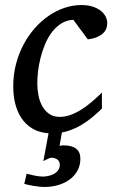

<svg xmlns="http://www.w3.org/2000/svg" viewBox="-20 -514 475 757"><path d="M296.9 111.8Q296.9 137.7 285.6 158.4Q274.4 179.2 254.9 193.6Q235.4 208 209.7 215.6Q184.1 223.1 155.8 223.1Q144.5 223.1 132.6 221.7Q120.6 220.2 109.9 218.5Q99.1 216.8 90.1 214.6Q81.1 212.4 75.7 210.9L85 170.9Q96.2 173.8 114.7 178Q133.3 182.1 149.9 182.1Q156.7 182.1 168 180.2Q179.2 178.2 189.7 173.1Q200.2 168 208 158.7Q215.8 149.4 215.8 134.8Q215.8 127.4 212.6 122.3Q209.5 117.2 204.8 114Q200.2 110.8 194.3 109.4Q188.5 107.9 182.6 107.9Q178.2 107.9 172.4 110.6Q166.5 113.3 150.9 121.1L171.4 11.7Q144.5 9.3 121.6 0Q93.3 -12.7 73.5 -36.4Q53.7 -60.1 43 -94.7Q32.2 -129.4 32.2 -173.8Q32.2 -218.8 42.7 -259.8Q53.2 -300.8 71.8 -336.4Q90.3 -372.1 115.7 -401.1Q141.1 -430.2 170.9 -450.9Q200.7 -471.7 233.9 -482.9Q267.1 -494.1 300.8 -494.1Q327.6 -494.1 347.2 -487.3Q366.7 -480.5 378.9 -470.2Q391.1 -460 397 -447.5Q402.8 -435.1 402.8 -423.8Q402.8 -414.1 399.9 -403.8Q397 -393.6 388.4 -384.8Q379.9 -376 365 -368.9Q350.1 -361.8 326.2 -358.9L269 -436Q242.2 -434.6 221.2 -421.1Q200.2 -407.7 184.3 -386.7Q168.5 -365.7 157.5 -339.1Q146.5 -312.5 139.6 -285.2Q132.8 -257.8 129.9 -231.9Q127 -206.1 127 -186Q127 -161.6 131.6 -137.9Q136.2 -114.3 146.7 -95.5Q157.2 -76.7 174.1 -64.9Q190.9 -53.2 215.8 -53.2Q235.8 -53.2 256.3 -60.3Q276.9 -67.4 297.6 -80.1Q318.4 -92.8 339.4 -110.4Q360.4 -127.9 381.8 -148.9V-85.9Q366.2 -70.8 346.2 -53.7Q326.2 -36.6 301.8 -22Q277.3 -7.3 248 2.4Q236.3 6.3 224.1 8.3L214.8 61Q218.8 60.1 222.4 59.6Q226.1 59.1 230 59.1Q296.9 59.1 296.9 111.8Z"/></svg>

Font: Charis SIL
Style: Italic
Weight: 400
Italic angle: -11°
Foundry: SIL International
Version: Version 4.112